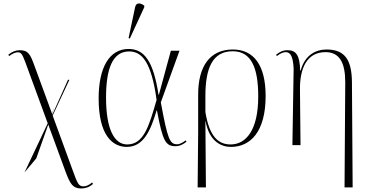

<svg xmlns="http://www.w3.org/2000/svg" viewBox="-20 -824 2088 1090"><path d="M119 155 186 75 254 -117 353 153C379 222 394 246 442 246C466 246 490 237 508 220L503 212C484 228 467 234 454 234C427 234 420 219 392 141L279 -168L374 -371H366L277 -173L276 -179L290 -221L275 -180L177 -447C152 -516 141 -539 92 -539C69 -539 47 -530 27 -513L32 -506C54 -522 69 -527 81 -527C100 -527 106 -517 123 -473L251 -124Z M717 -605 799 -783V-792C778 -808 753 -812 747 -783L710 -608ZM700 10C796 10 836 -86 869 -197H871C904 -20 921 6 977 6C1002 6 1024 -7 1039 -20L1034 -27C1022 -18 1003 -5 986 -5C944 -5 932 -31 893 -243L999 -536H950L882 -286H880C851 -475 800 -546 710 -546C602 -546 540 -443 540 -265C540 -58 617 10 700 10ZM702 -4C630 -4 582 -88 582 -270C582 -434 619 -532 713 -532C788 -532 840 -468 869 -257C826 -107 796 -4 702 -4Z M1102 240H1149L1146 -136H1147C1168 -21 1236 10 1291 10C1401 10 1488 -75 1488 -279C1488 -452 1422 -543 1302 -543C1171 -543 1105 -447 1105 -288V-75ZM1289 -4C1222 -4 1169 -45 1146 -188V-278C1146 -437 1186 -533 1301 -533C1408 -533 1446 -437 1446 -276C1446 -84 1376 -4 1289 -4Z M1936 240H1982L1978 -357C1977 -484 1938 -543 1834 -543C1773 -543 1711 -512 1687 -424H1684C1682 -511 1660 -539 1613 -539C1587 -539 1568 -530 1547 -513L1552 -506C1575 -524 1591 -528 1603 -528C1631 -528 1644 -498 1647 -434L1640 0H1686L1683 -313C1681 -438 1723 -528 1828 -528C1909 -528 1940 -466 1940 -357Z"/></svg>

Font: Noto Serif Display SemiCondensed ExtraLight
Style: Regular
Weight: 200
Width: 4
Designer: Monotype Design Team
Foundry: Monotype Imaging Inc.
Version: Version 2.009